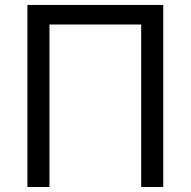

<svg xmlns="http://www.w3.org/2000/svg" viewBox="-20 -747 762 767"><path d="M632.1 -727.3H89.5V0H177.6V-649.1H544V0H632.1Z"/></svg>

Font: Margiela Sans
Style: Regular
Weight: 400
Designer: Stefan Endress, Andreas Faust
Version: Version 1.100;FEAKit 1.0